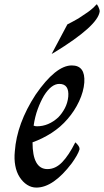

<svg xmlns="http://www.w3.org/2000/svg" viewBox="-20 -871 482 890"><path d="M429.2 -851.3Q432.3 -846.7 435.9 -840Q442.1 -827.2 442.1 -817.9Q433.8 -751.3 230.8 -627.2L219.5 -621L292.3 -757.9Q317.9 -770.8 343.6 -785.6Q364.1 -798.5 386.9 -814.6Q409.7 -830.8 425.6 -848.7ZM183.6 -427.2Q167.7 -400 154.9 -365.4Q142.1 -330.8 135.9 -288.7Q142.1 -285.6 151.3 -285.6Q205.1 -285.6 250.3 -327.2Q267.7 -345.1 280.5 -369.2Q293.3 -393.3 296.4 -422.6Q301.5 -482.1 254.9 -482.1Q217.9 -482.1 183.6 -427.2ZM200 -87.2Q236.9 -87.2 267.7 -118.7Q298.5 -150.3 329.2 -211.3Q350.3 -192.3 348.7 -179Q345.1 -166.2 335.4 -149.2Q325.6 -132.3 312.8 -114.4Q227.2 -1.5 148.7 -1.5Q125.6 -1.5 105.6 -14.4Q85.6 -27.2 70.8 -50.3Q56.4 -72.8 50.8 -103.3Q45.1 -133.8 48.7 -169.2Q57.9 -298.5 145.1 -432.3Q238.5 -567.7 312.8 -567.7Q375.9 -567.7 370.8 -488.7Q367.7 -446.7 346.7 -401.5Q325.6 -356.4 293.3 -319.5Q261.5 -282.1 218.7 -254.6Q175.9 -227.2 130.8 -211.3Q130.8 -87.2 200 -87.2Z"/></svg>

Font: MM Jasmine
Style: Regular
Weight: 400
Designer: Khon Soe Zaw Thu
Version: Version 1.00 July 11, 2016, initial release